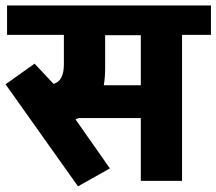

<svg xmlns="http://www.w3.org/2000/svg" viewBox="-40 -652 779 691"><path d="M189.9 -420.4V-526.4H-14.6V-632.3H719.2V-526.4H615.2V-1H466.8V-227.1H243.7Q239.7 -226.1 231.9 -222.2L355.5 -45.9L240.7 18.6L-20 -348.6L84.5 -422.9L151.9 -351.1V-350.1Q189.9 -359.4 189.9 -420.4ZM338.4 -407.7Q338.4 -371.6 333.5 -345.2H466.8V-525.4H338.4Z"/></svg>

Font: Yantramanav Black
Style: Regular
Weight: 900
Version: Version 1.001;PS 1.0;hotconv 1.0.72;makeotf.lib2.5.5900; ttf